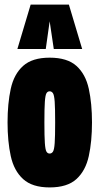

<svg xmlns="http://www.w3.org/2000/svg" viewBox="-20 -809 435 839"><path d="M13 -274Q13 -357 27 -421Q41 -485 81 -521Q121 -557 197 -557Q274 -557 314 -521Q354 -485 368 -421Q382 -357 382 -274Q382 -191 368 -127Q354 -63 314 -26.5Q274 10 197 10Q121 10 81 -26.5Q41 -63 27 -127Q13 -191 13 -274ZM174 -274Q174 -213 176 -184Q178 -155 183 -146.5Q188 -138 197 -138Q206 -138 211.5 -146.5Q217 -155 219 -184Q221 -213 221 -274Q221 -336 219 -364.5Q217 -393 211.5 -401.5Q206 -410 197 -410Q188 -410 183 -401.5Q178 -393 176 -364.5Q174 -336 174 -274ZM56 -595 114 -789H281L339 -595H215L197 -716L180 -595Z"/></svg>

Font: Georama ExtraCondensed ExtraBold
Style: Regular
Weight: 800
Width: 2
Designer: Jean-Baptiste Levee
Foundry: Production Type
Version: Version 1.000